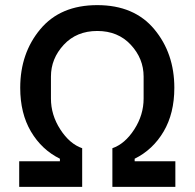

<svg xmlns="http://www.w3.org/2000/svg" viewBox="-20 -730 760 750"><path d="M55 0V-100H214V-110Q143 -145 101 -216Q59 -287 59 -387Q59 -522 137.5 -616Q216 -710 360 -710Q504 -710 582.5 -616Q661 -522 661 -387Q661 -287 619 -216Q577 -145 506 -110V-100H665V0H419V-151Q468 -168 504.5 -224.5Q541 -281 541 -345V-431Q541 -501 491 -555Q441 -609 360 -609Q279 -609 229 -555Q179 -501 179 -431V-345Q179 -281 215.5 -224.5Q252 -168 301 -151V0Z"/></svg>

Font: IBM Plex Sans Medm
Style: Regular
Weight: 500
Designer: Mike Abbink, Paul van der Laan, Pieter van Rosmalen
Foundry: Bold Monday
Version: Version 3.005